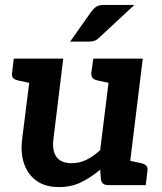

<svg xmlns="http://www.w3.org/2000/svg" viewBox="-20 -752 660 780"><path d="M220 8Q164 8 128.5 -17.5Q93 -43 78 -86.5Q63 -130 70 -187L111 -514H237L197 -187Q191 -140 209.5 -114.5Q228 -89 271 -89Q303 -89 331.5 -103Q360 -117 387 -142L433 -514H560L497 0H419Q394 0 390 -23L387 -63Q351 -32 310.5 -12Q270 8 220 8ZM473 0 498 -101 554 -89Q567 -86 574 -79Q581 -72 579 -58L572 0ZM135 -514 110 -413 54 -425Q40 -428 33.5 -435Q27 -442 29 -456L36 -514ZM458 -514 433 -413 377 -425Q363 -428 356.5 -435Q350 -442 351 -456L359 -514ZM403 -732H526L385 -601Q375 -591 365.5 -587Q356 -583 341 -583H265L351 -705Q361 -718 371.5 -725Q382 -732 403 -732Z"/></svg>

Font: Aleo
Style: Bold Italic
Weight: 700
Italic angle: -7°
Version: Version 2.001;gftools[0.9.29]